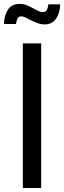

<svg xmlns="http://www.w3.org/2000/svg" viewBox="-29 -946 323 966"><path d="M178.2 -727.5V0H85.9V-727.5ZM196.3 -823.2Q178.2 -823.2 160.9 -829.3Q143.6 -835.4 128.2 -843.5Q112.8 -851.6 99.9 -857.7Q86.9 -863.8 77.6 -863.8Q64.9 -863.8 58.8 -851.6Q52.7 -839.4 51.8 -825.2H-9.3Q-7.8 -869.1 11.2 -897.7Q30.3 -926.3 69.3 -926.3Q88.4 -926.3 104.5 -920.2Q120.6 -914.1 134.8 -905.8Q148.9 -897.5 161.9 -891.4Q174.8 -885.3 187 -885.3Q199.2 -885.3 205.6 -894.5Q211.9 -903.8 214.4 -924.3H273.9Q272.5 -878.9 252.4 -851.1Q232.4 -823.2 196.3 -823.2Z"/></svg>

Font: Inter 16pt
Style: Regular
Weight: 400
Version: Version 4.001;git-66647c0bb